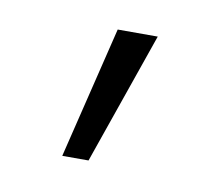

<svg xmlns="http://www.w3.org/2000/svg" viewBox="-39 -755 331 288"><g transform="rotate(10 127.0 -610.5)"><path d="M71 -510 120 -711H181L111 -510Z"/></g></svg>

Font: Ysabeau Office Light
Style: Regular
Weight: 300
Designer: Christian Thalmann (Catharsis Fonts)
Version: Version 2.001;gftools[0.9.30]; featfreeze: tnum,lnum,ss02